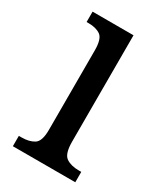

<svg xmlns="http://www.w3.org/2000/svg" viewBox="-143 -597 563 658"><g transform="rotate(30 139.0 -268.0)"><path d="M19 0V-41H30Q60 -41 79 -53Q98 -65 98 -110V-425Q98 -470 80.5 -482.5Q63 -495 33 -495H25V-536H187V-115Q187 -67 206 -54Q225 -41 256 -41H266V0Z"/></g></svg>

Font: Noto Serif Armenian Condensed
Style: Regular
Weight: 400
Width: 3
Designer: Monotype Design Team
Foundry: Monotype Imaging Inc.
Version: Version 2.008; ttfautohint (v1.8.4.7-5d5b)